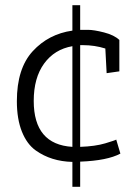

<svg xmlns="http://www.w3.org/2000/svg" viewBox="-20 -620 519 740"><path d="M300 -446H289V-54Q347 -56 385.5 -67.5Q424 -79 428 -82L444 -28Q394 -1 289 3V100H259V4Q177 2 118 -40Q84 -64 64.5 -112.5Q45 -161 45 -230Q45 -356 106 -422.5Q167 -489 259 -502V-600H289V-505Q296 -505 319 -505Q342 -505 381 -495Q420 -485 440 -466V-345L391 -338L386 -433Q345 -446 300 -446ZM110 -231Q110 -63 259 -54V-442Q190 -430 150 -375Q110 -320 110 -231Z"/></svg>

Font: Antic Slab
Style: Regular
Weight: 400
Designer: Santiago Orozco
Foundry: Santiago Orozco
Version: Version 001.002